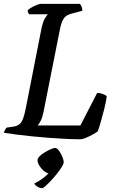

<svg xmlns="http://www.w3.org/2000/svg" viewBox="-31 -724 596 998"><path d="M386 0Q355 0 313 -2Q271 -4 225 -7.5Q179 -11 134 -15.5Q89 -20 51 -25Q13 -30 -11 -34Q-9 -42 -4.5 -49.5Q0 -57 4 -61L34 -65Q57 -68 69.5 -78Q82 -88 89.5 -109Q97 -130 104 -166L183 -568Q191 -610 202.5 -628.5Q214 -647 218 -650H120Q117 -654 115 -659Q113 -664 113 -671Q120 -678 133.5 -685.5Q147 -693 161 -698.5Q175 -704 181 -704H385Q388 -700 392.5 -691Q397 -682 397 -668L348 -655Q331 -651 318.5 -644.5Q306 -638 296.5 -621.5Q287 -605 280 -569L195 -141Q189 -113 180.5 -96Q172 -79 165 -72H387L474 -241Q486 -241 500.5 -236.5Q515 -232 524 -224Q520 -194 511 -158Q502 -122 493 -91Q484 -60 477 -41Q466 -33 448.5 -23.5Q431 -14 414 -7Q397 0 386 0ZM189 254Q176 254 163 246Q150 238 147 230Q165 221 181 210.5Q197 200 210 188Q223 176 231 165L227 178Q215 178 200 166.5Q185 155 174.5 138.5Q164 122 164 108Q164 99 175 88Q186 77 202 67.5Q218 58 233 51.5Q248 45 255 45Q265 45 275 58.5Q285 72 292.5 89.5Q300 107 300 119Q300 128 290 144Q280 160 265 179Q250 198 234 215Q218 232 205.5 243Q193 254 189 254Z"/></svg>

Font: Texturina Medium 12pt Medium
Style: Italic
Weight: 500
Italic angle: -11°
Version: Version 1.002